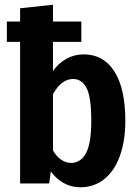

<svg xmlns="http://www.w3.org/2000/svg" viewBox="-20 -776 583 812"><path d="M510 -265Q510 -180 487 -116.5Q464 -53 421 -18.5Q378 16 320 16Q282 16 250 -1.5Q218 -19 195 -51L188 0H65V-599H9V-685H65V-741L204 -756V-685H324V-599H204V-475Q226 -508 260 -527Q294 -546 334 -546Q418 -546 464 -473.5Q510 -401 510 -265ZM366 -265Q366 -366 346 -404Q326 -442 289 -442Q240 -442 204 -378V-140Q218 -115 238 -101Q258 -87 281 -87Q321 -87 343.5 -128Q366 -169 366 -265Z"/></svg>

Font: Fira Sans Condensed SemiBold
Style: Regular
Weight: 600
Width: 3
Designer: bBox Type GmbH & Carrois Corporate GbR & Edenspiekermann AG
Foundry: bBox Type GmbH & Carrois Corporate GbR & Edenspiekermann AG
Version: Version 4.301